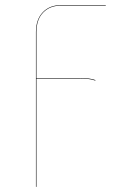

<svg xmlns="http://www.w3.org/2000/svg" viewBox="-20 -537 452 748"><path d="M122 -412V-233H291Q332 -233 352 -225L351 -223Q331 -231 291 -231H122V191H120V-412Q120 -461 146.5 -489Q173 -517 217 -517H392V-515H217Q174 -515 148 -488Q122 -461 122 -412Z"/></svg>

Font: FiraGO Two
Style: Regular
Weight: 100
Designer: bBox Type
Foundry: bBox Type GmbH
Version: Version 1.001